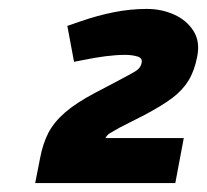

<svg xmlns="http://www.w3.org/2000/svg" viewBox="-20 -830 464 430"><path d="M58.8 -420 69.8 -475.9Q75.8 -507.9 88.2 -532.2Q100.7 -556.4 125.7 -578.1Q150.7 -599.9 193.6 -622.4L243.1 -648.4Q269.6 -662.4 282.1 -669.7Q294.7 -676.9 297.1 -688.9Q299.7 -700 287.7 -703.5Q275.8 -707.1 260.3 -707.1Q240.3 -707.1 216.8 -704.1Q193.4 -701.1 166.7 -695.6L145.8 -691.6L130.8 -772L161.3 -782.5Q198.8 -795.5 235.3 -802.7Q271.7 -810 308.8 -810Q341.7 -810 369.7 -797.5Q397.7 -785 413.1 -761Q428.6 -737 421.6 -703Q415.6 -671.6 402.4 -649.9Q389.1 -628.1 365.9 -610.6Q342.6 -593.1 303.6 -572.5L248.7 -544.6Q238.7 -539 226.7 -532Q214.7 -525 213.2 -509.5L212.2 -503.9L189.7 -520.8H391.6L372.6 -420Z"/></svg>

Font: REM Medium
Style: Italic
Weight: 500
Italic angle: -11°
Designer: Octavio Pardo
Foundry: Ashler Design
Version: Version 1.005;gftools[0.9.28]